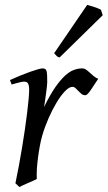

<svg xmlns="http://www.w3.org/2000/svg" viewBox="-20 -732 433 772"><path d="M375 -415Q369.1 -407.2 362.1 -396Q355 -384.8 347.9 -374.3Q340.8 -363.8 334.5 -356.4Q328.1 -349.1 323.2 -349.1Q314 -349.1 307.4 -354.5Q300.8 -359.9 295.2 -366Q289.6 -372.1 283.9 -377.4Q278.3 -382.8 271 -382.8Q258.3 -382.8 241.5 -365.5Q224.6 -348.1 207.8 -320.1Q190.9 -292 175.5 -257.1Q160.2 -222.2 149.9 -187Q144.5 -168.5 140.4 -146.2Q136.2 -124 133.1 -100.6Q129.9 -77.1 128.4 -54.4Q127 -31.7 127.9 -12.2Q121.6 -8.8 112.1 -4.6Q102.5 -0.5 92.5 3.9Q82.5 8.3 73.2 12.5Q64 16.6 58.1 20L42 4.9Q49.3 -29.8 56.2 -66.9Q63 -104 69.1 -140.9Q75.2 -177.7 80.3 -212.9Q85.4 -248 89.1 -278.3Q92.8 -308.6 95 -332.5Q97.2 -356.4 97.2 -371.1Q97.2 -382.3 95.5 -388.9Q93.8 -395.5 91.1 -398.7Q88.4 -401.9 84.7 -402.8Q81.1 -403.8 77.1 -403.8Q72.3 -403.8 64 -402.1Q55.7 -400.4 47.4 -397.9Q37.6 -395.5 26.9 -392.1L20 -410.2Q40.5 -419.4 61.3 -428Q82 -436.5 100.1 -442.9Q118.2 -449.2 131.6 -453.1Q145 -457 150.9 -457Q157.7 -457 161.6 -454.6Q165.5 -452.1 167.2 -446Q168.9 -439.9 169.4 -429Q169.9 -418 169.9 -400.9Q169.9 -395.5 168.5 -382.8Q167 -370.1 165 -355.2Q163.1 -340.3 160.9 -325.7Q158.7 -311 157.2 -301.8Q180.7 -350.1 201.7 -380.4Q222.7 -410.6 241.5 -427.7Q260.3 -444.8 277.3 -450.9Q294.4 -457 310.1 -457Q318.8 -457 325.9 -452.1Q333 -447.3 340.3 -440.4Q347.7 -433.6 356 -426.5Q364.3 -419.4 375 -415ZM393.1 -670.9 219.7 -501Q211.9 -502.9 208.3 -506.3Q204.6 -509.8 197.8 -518.1L330.6 -712.4Q335.4 -710.9 343 -708.7Q350.6 -706.5 358.9 -703.9Q367.2 -701.2 374.5 -698.2Q381.8 -695.3 385.7 -692.9Z"/></svg>

Font: Gentium Plus
Style: Italic
Weight: 400
Italic angle: -8°
Designer: J. Victor Gaultney, Annie Olsen, Iska Routamaa
Foundry: SIL International
Version: Version 1.510